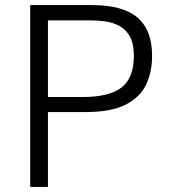

<svg xmlns="http://www.w3.org/2000/svg" viewBox="-20 -733 662 753"><path d="M98.5 0V-713H341.5Q461.5 -713 519 -664.2Q576.5 -615.5 576.5 -514.5Q576.5 -450.5 552.8 -400.8Q529 -351 472 -322.2Q415 -293.5 315.5 -293.5H168V0ZM337 -653H168V-352.5H304Q408.5 -352.5 456.8 -390Q505 -427.5 505 -514Q505 -562 489.2 -590Q473.5 -618 448 -631.5Q422.5 -645 393.2 -649Q364 -653 337 -653Z"/></svg>

Font: Commissioner Light
Style: Regular
Weight: 300
Designer: Kostas Bartsokas
Foundry: Kostas Bartsokas
Version: Version 1.000; ttfautohint (v1.8.3)